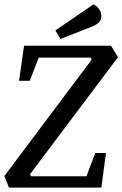

<svg xmlns="http://www.w3.org/2000/svg" viewBox="-26 -857 559 877"><path d="M15 0 -6 -53 393 -585 388 -594H151L110 -488H61L84 -648H481L513 -596L111 -61L116 -52H369L409 -158H458L437 0ZM250 -679 227 -718 401 -837Q416 -830 426.5 -815.5Q437 -801 437 -783Q437 -766 425.5 -754.5Q414 -743 388 -733Z"/></svg>

Font: Faustina Light Medium
Style: Italic
Weight: 500
Italic angle: -8°
Version: Version 1.200